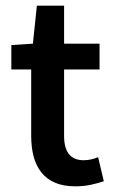

<svg xmlns="http://www.w3.org/2000/svg" viewBox="-20 -645 401 677"><path d="M246 12Q203 12 173.5 -1Q144 -14 125.5 -37.5Q107 -61 98.5 -93.5Q90 -126 90 -166V-400H20V-486L96 -491L110 -625H206V-491H331V-400H206V-166Q206 -80 275 -80Q288 -80 301.5 -83Q315 -86 326 -91L346 -6Q326 1 300.5 6.5Q275 12 246 12Z"/></svg>

Font: TT Toshiba Sans Medium
Style: Regular
Weight: 500
Designer: Paul D. Hunt
Foundry: Toshiba Corporation
Version: Version 2.020;PS 2.000;hotconv 1.0.86;makeotf.lib2.5.63406